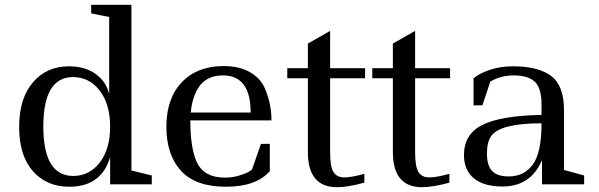

<svg xmlns="http://www.w3.org/2000/svg" viewBox="-20 -770 2500 802"><path d="M361 -750H529V-58L614 -37V0H440V-114Q404 10 269 10Q175 10 117.5 -55Q60 -120 60 -239.5Q60 -359 117.5 -426Q175 -493 268 -493Q335 -493 379.5 -461Q424 -429 436 -377V-699L361 -714ZM285 -448Q161 -448 161 -241.5Q161 -35 286 -35Q353 -35 396.5 -91Q440 -147 440 -241Q440 -335 396.5 -391.5Q353 -448 285 -448Z M1107 -169V-55Q1050 10 923.5 10Q797 10 736 -56.5Q675 -123 675 -241Q675 -359 739.5 -426.5Q804 -494 913 -494Q978 -494 1021.5 -470Q1065 -446 1084 -406Q1114 -340 1114 -267H775Q775 -154 801 -95Q831 -28 919 -28Q950 -28 978.5 -36.5Q1007 -45 1020 -53Q1033 -61 1033 -63L1070 -169ZM911 -455Q826 -455 795 -377Q780 -342 777 -300H1027Q1027 -455 911 -455Z M1359 -485H1505V-443H1359V-133Q1359 -74 1373 -51.5Q1387 -29 1418 -29Q1449 -29 1502 -44V-7Q1432 12 1388 12Q1266 12 1266 -135V-443H1180V-485H1266V-588L1359 -641Z M1714 -485H1860V-443H1714V-133Q1714 -74 1728 -51.5Q1742 -29 1773 -29Q1804 -29 1857 -44V-7Q1787 12 1743 12Q1621 12 1621 -135V-443H1535V-485H1621V-588L1714 -641Z M2420 0H2244V-101Q2197 9 2079 9Q2000 9 1959 -25.5Q1918 -60 1918 -122Q1918 -210 1995.5 -248.5Q2073 -287 2242 -290V-333Q2242 -404 2213 -429.5Q2184 -455 2127 -455Q2070 -455 2028 -429L1995 -330H1958V-443Q1983 -464 2027 -478.5Q2071 -493 2123 -493Q2229 -493 2282.5 -452.5Q2336 -412 2336 -309V-60L2420 -37ZM2105 -33Q2169 -33 2205.5 -82.5Q2242 -132 2242 -255Q2070 -255 2032 -202Q2014 -177 2014 -128Q2014 -79 2035.5 -56Q2057 -33 2105 -33Z"/></svg>

Font: Ledger
Style: Regular
Weight: 400
Designer: Denis Masharov
Foundry: Denis Masharov
Version: 1.001